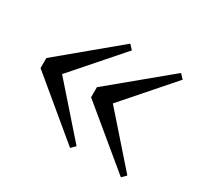

<svg xmlns="http://www.w3.org/2000/svg" viewBox="-104 -641 763 727"><g transform="rotate(30 277.5 -277.0)"><path d="M275 -49 293 -67 109 -276 293 -486 275 -505 27 -299V-255ZM497 -49 515 -67 331 -276 515 -486 497 -505 248 -299V-255Z"/></g></svg>

Font: Source Han Serif CN Medium
Style: Regular
Weight: 500
Designer: Ryoko NISHIZUKA 西塚涼子 (kana & ideographs); Frank Grießhammer (Latin, Greek & Cyrillic); Wenlong ZHANG 张文龙 (bopomofo); San
Foundry: Adobe
Version: Version 2.002;hotconv 1.1.0;makeotfexe 2.6.0